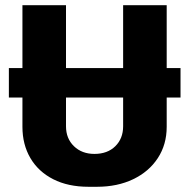

<svg xmlns="http://www.w3.org/2000/svg" viewBox="-20 -706 725 736"><path d="M14 -445H672V-332H14ZM319 10Q241 10 184 -19Q127 -48 96.5 -100Q66 -152 66 -220V-686H233V-222Q233 -175 263.5 -145.5Q294 -116 342 -116Q392 -116 422 -145.5Q452 -175 452 -222V-686H619V-220Q619 -152 585 -100Q551 -48 490.5 -19Q430 10 352 10Z"/></svg>

Font: Chivo Medium
Style: Bold
Weight: 700
Version: Version 2.002